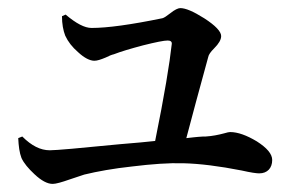

<svg xmlns="http://www.w3.org/2000/svg" viewBox="-20 -498 709 474"><path d="M110 -44C118 -44 132 -48 152 -55C167 -60 179 -64 188 -67C221 -75 260 -82 306 -87C355 -93 397 -96 432 -95C473 -94 521 -88 577 -77C599 -72 613 -70 620 -70C640 -70 652 -83 652 -103C652 -118 639 -133 614 -149C589 -164 567 -172 548 -172C545 -172 541 -171 534 -169C519 -165 504 -162 488 -161C487 -161 485 -161 482 -161C464 -160 450 -158 440 -157C445 -176 453 -206 464 -247C480 -306 490 -343 494 -357C495 -363 500 -370 509 -379C520 -390 526 -400 526 -409C526 -420 512 -435 484 -453C457 -470 438 -478 425 -478C420 -478 411 -474 400 -465C391 -458 385 -454 381 -453C303 -437 245 -429 206 -429C189 -429 168 -440 142 -462L133 -458C133 -439 136 -423 141 -410C148 -395 158 -382 173 -369C188 -355 202 -348 213 -348C220 -348 229 -351 241 -356C249 -360 256 -363 261 -364C279 -371 303 -378 333 -386C365 -394 385 -398 394 -398C401 -398 405 -395 404 -389C399 -343 386 -263 363 -150C344 -148 315 -145 276 -142C175 -132 118 -127 103 -127C80 -127 58 -138 35 -161L25 -157C26 -137 28 -121 33 -108C39 -95 50 -82 65 -68C82 -52 97 -44 110 -44Z"/></svg>

Font: AllPunType SemiBold
Style: Regular
Weight: 600
Version: 1.0